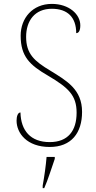

<svg xmlns="http://www.w3.org/2000/svg" viewBox="-20 -744 490 985"><path d="M235 10C346 10 401 -62 401 -170C401 -285 323 -329 239 -381C157 -430 114 -467 114 -555C114 -637 158 -699 246 -699C326 -699 371 -656 371 -574C384 -574 392 -587 392 -614C392 -671 334 -724 246 -724C147 -724 86 -651 86 -561C86 -454 133 -410 226 -356C331 -294 373 -255 373 -166C373 -73 329 -15 235 -15C137 -15 87 -74 85 -167C71 -167 65 -146 65 -125C65 -61 118 10 235 10ZM199 208V221H207C225 182 246 113 261 71V61H219C215 108 208 158 199 208Z"/></svg>

Font: Noto Serif Thai SemiCondensed Thin
Style: Regular
Weight: 100
Width: 4
Designer: Monotype Design Team
Foundry: Monotype Imaging Inc.
Version: Version 2.002